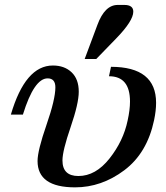

<svg xmlns="http://www.w3.org/2000/svg" viewBox="-20 -767 686 794"><path d="M209 -405.8Q209 -442.9 176.8 -442.9Q121.1 -442.9 74.7 -293H24.9Q84.5 -496.1 198.7 -496.1Q246.6 -496.1 276.1 -468Q305.7 -439.9 305.7 -387.7Q305.7 -339.4 272 -241.2Q238.3 -143.1 238.3 -103.5Q238.3 -39.1 304.2 -39.1Q375.5 -39.1 432.9 -111.6Q490.2 -184.1 507.8 -268.6Q517.6 -313 517.6 -347.2Q517.6 -451.7 430.7 -451.7L439 -490.7Q625.5 -490.7 625.5 -341.8Q625.5 -309.6 617.2 -270Q588.4 -133.8 494.1 -63Q399.9 7.8 290.5 7.8Q135.3 7.8 135.3 -101.1Q135.3 -144 172.1 -250.2Q209 -356.4 209 -405.8ZM377.9 -522.9H330.1L382.8 -664.1Q413.1 -746.6 466.8 -746.6H494.1Q531.2 -746.6 531.2 -718.8Q531.2 -680.7 460.4 -607.9Z"/></svg>

Font: Munson
Style: Italic
Weight: 400
Italic angle: -12°
Designer: Paul James MIller
Foundry: High-Logic / Made with FontCreator
Version: Version 2.10;May 5, 2019;FontCreator 11.5.0.2430 64-bit